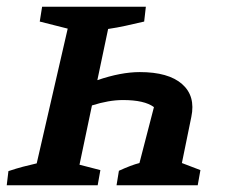

<svg xmlns="http://www.w3.org/2000/svg" viewBox="-28 -550 670 570"><path d="M-8 0 -3 -42Q21 -50 40 -55Q59 -60 81 -65L173 -465L90 -486L97 -530H405L400 -486Q370 -479 345 -473.5Q320 -468 293 -464L261 -312Q331 -336 387 -336Q472 -336 512.5 -300.5Q553 -265 540 -203L512 -66L567 -45L559 0H318L325 -43Q362 -60 386 -66L429 -232Q401 -253 337 -253Q316 -253 293 -249Q270 -245 245 -237L208 -61L270 -45L262 0Z"/></svg>

Font: Piazzolla SC SemiBold
Style: Italic
Weight: 600
Italic angle: -11.3°
Designer: Juan Pablo del Peral
Foundry: Huerta Tipografica
Version: Version 1.330